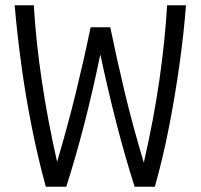

<svg xmlns="http://www.w3.org/2000/svg" viewBox="-20 -713 766 733"><path d="M155 0Q126 -105 102 -224.5Q78 -344 61.5 -465Q45 -586 36 -693H109Q117 -558 139 -408.5Q161 -259 198 -95Q239 -234 270.5 -363Q302 -492 326 -609H401Q425 -491 456 -361.5Q487 -232 529 -92Q567 -258 588.5 -407.5Q610 -557 618 -693H690Q682 -586 665 -465Q648 -344 624.5 -224.5Q601 -105 571 0H494Q457 -116 424.5 -242.5Q392 -369 363 -505Q335 -369 302.5 -242.5Q270 -116 233 0Z"/></svg>

Font: Ubuntu Sans Condensed
Style: Regular
Weight: 400
Width: 3
Designer: Dalton Maag Ltd
Foundry: Dalton Maag Ltd
Version: Version 1.006; ttfautohint (v1.8.4.7-5d5b)